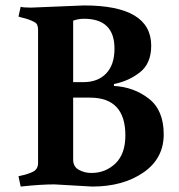

<svg xmlns="http://www.w3.org/2000/svg" viewBox="-20 -678 657 706"><path d="M94 -650 289 -658Q536 -658 536 -510Q536 -445 495 -412.5Q454 -380 399 -369V-362Q472 -358 527 -315.5Q582 -273 582 -184Q582 -95 507 -43.5Q432 8 319 8L180 0Q130 0 56 8L48 -30Q86 -38 103 -47.5Q120 -57 120 -79V-568Q120 -590 108 -596Q89 -607 58 -614L48 -617L56 -653Q66 -650 94 -650ZM249 -319V-91Q249 -65 270 -53.5Q291 -42 316 -42Q368 -42 404.5 -77Q441 -112 441 -180Q441 -319 311 -319ZM249 -376H287Q340 -376 370.5 -408Q401 -440 401 -499Q401 -609 289 -609Q268 -609 249 -602Z"/></svg>

Font: Buenard
Style: Bold
Weight: 700
Foundry: FontFuror
Version: Version 1.002 2011